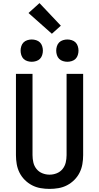

<svg xmlns="http://www.w3.org/2000/svg" viewBox="-20 -1212 640 1240"><path d="M300 8Q271 8 242 3Q213 -2 187 -15.5Q161 -29 140 -50Q119 -71 106 -97Q93 -123 88 -152Q83 -181 83 -210V-735H190V-210Q190 -186 195.5 -162.5Q201 -139 216 -120.5Q231 -102 253.5 -93Q276 -84 300 -84Q324 -84 346.5 -93Q369 -102 384 -120.5Q399 -139 404.5 -162.5Q410 -186 410 -210V-735H517V-210Q517 -181 512 -152Q507 -123 494 -97Q481 -71 460 -50Q439 -29 413 -15.5Q387 -2 358 3Q329 8 300 8ZM415 -813Q401 -813 386.5 -817.5Q372 -822 362 -832Q352 -842 347.5 -856.5Q343 -871 343 -885Q343 -899 347.5 -913.5Q352 -928 362 -938Q372 -948 386.5 -952.5Q401 -957 415 -957Q429 -957 443.5 -952.5Q458 -948 468 -938Q478 -928 482.5 -913.5Q487 -899 487 -885Q487 -871 482.5 -856.5Q478 -842 468 -832Q458 -822 443.5 -817.5Q429 -813 415 -813ZM185 -813Q171 -813 156.5 -817.5Q142 -822 132 -832Q122 -842 117.5 -856.5Q113 -871 113 -885Q113 -899 117.5 -913.5Q122 -928 132 -938Q142 -948 156.5 -952.5Q171 -957 185 -957Q199 -957 213.5 -952.5Q228 -948 238 -938Q248 -928 252.5 -913.5Q257 -899 257 -885Q257 -871 252.5 -856.5Q248 -842 238 -832Q228 -822 213.5 -817.5Q199 -813 185 -813ZM315 -994 164 -1128 235 -1192 373 -1046Z"/></svg>

Font: Iosevka Semibold Extended
Style: Regular
Weight: 600
Width: 7
Monospace: yes
Designer: Belleve Invis
Foundry: Belleve Invis
Version: Version 32.5.0; ttfautohint (v1.8.4)